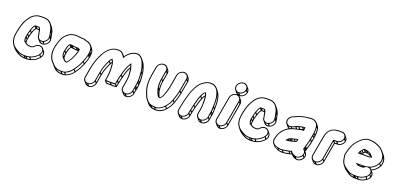

<svg xmlns="http://www.w3.org/2000/svg" viewBox="9 -1811 6199 3017"><g transform="rotate(20 3108.5 -302.5)"><path d="M421 14C404 20 386 23 366 23H336C255 23 207 -12 162 -46C153 -52 146 -60 139 -68C104 -111 88 -174 103 -258L107 -283C109 -293 112 -303 114 -313C126 -379 149 -442 176 -491C198 -525 221 -562 249 -584C286 -611 317 -628 378 -628H423C485 -628 525 -601 548 -566C563 -542 580 -512 584 -480C587 -453 598 -427 599 -403L602 -383C609 -337 571 -297 537 -286C491 -271 455 -300 449 -334L447 -355C441 -381 434 -409 432 -437C423 -447 422 -457 414 -470C411 -472 408 -473 405 -475H351C346 -475 339 -475 334 -474C307 -451 294 -411 283 -379C275 -356 270 -330 264 -307L255 -259C250 -228 252 -199 263 -180C264 -177 265 -174 268 -173C283 -164 296 -151 314 -142C316 -140 321 -139 324 -138L335 -134C343 -132 355 -130 363 -130H397C410 -135 423 -138 435 -148C452 -170 470 -184 496 -189C524 -194 547 -185 561 -168C619 -98 498 -8 439 9L448 21C491 6 530 -24 558 -56L578 -32C550 1 511 31 468 44C465 45 460 46 457 47L438 24C441 23 445 22 448 21C445 17 443 13 439 9C433 11 428 12 422 13ZM362 -146H361C354 -146 349 -146 342 -148L331 -152C320 -156 309 -163 299 -171C296 -186 296 -205 299 -224L308 -271C314 -294 319 -319 327 -341C337 -371 349 -407 368 -425H377H417C420 -400 427 -375 432 -351L434 -330C436 -318 441 -305 450 -295L479 -260C537 -189 661 -265 647 -352L643 -372C641 -398 632 -424 629 -449C625 -485 605 -516 590 -541L561 -576C536 -614 492 -643 425 -643H380C316 -643 280 -624 241 -596C208 -571 185 -532 163 -497C128 -440 106 -361 92 -283L88 -258C72 -169 90 -104 127 -58L156 -22C163 -13 172 -5 181 2C226 36 278 73 363 73H393C416 73 437 68 456 62C511 50 562 11 594 -29C628 -69 625 -115 602 -143L573 -179C556 -199 529 -210 496 -204C465 -198 444 -181 425 -158C419 -153 411 -150 397 -145H365C365 -145 363 -146 362 -146ZM377 58H368L351 38H360ZM398 58 381 37C394 36 407 33 419 30L438 53C424 56 412 58 398 58ZM347 57C296 53 258 36 225 14C254 28 288 37 330 37ZM614 -443C616 -427 620 -412 623 -398L614 -409C613 -424 609 -439 606 -453ZM604 -480 599 -486C599 -489 599 -492 598 -495ZM632 -346C638 -303 604 -265 571 -252L551 -276C582 -290 613 -324 618 -363ZM553 -248C527 -244 506 -254 493 -269C505 -266 520 -266 535 -270ZM383 -440 366 -460H397L406 -450C407 -447 408 -444 410 -440ZM355 -431C337 -412 325 -383 317 -358L299 -381C308 -408 319 -438 335 -456ZM311 -340C305 -323 301 -305 297 -288L279 -310C283 -327 288 -345 293 -362ZM292 -269C290 -260 289 -251 287 -242L271 -262C273 -271 273 -280 275 -289ZM284 -221C282 -208 281 -195 282 -184C269 -193 267 -217 268 -240ZM589 -45 569 -69C585 -90 591 -112 590 -132C608 -110 611 -77 589 -45ZM448 21C458 33 466 41 468 44C466 42 459 35 448 21ZM314 -142C350 -98 405 -32 439 9C415 -20 375 -68 314 -142ZM282 -181Z M989 -553H988C937 -549 899 -537 864 -510C827 -482 795 -445 775 -397C749 -338 721 -236 727 -169C731 -113 748 -66 777 -30C785 -21 797 -10 805 -1L834 35C868 77 909 108 992 108C1014 109 1034 106 1051 100C1105 82 1147 49 1180 3C1214 -45 1252 -104 1275 -166C1289 -203 1307 -244 1315 -291L1319 -315C1329 -373 1322 -411 1296 -443L1267 -478C1255 -493 1239 -505 1222 -514C1208 -521 1191 -528 1169 -529C1157 -537 1141 -543 1124 -543H1094C1094 -543 1092 -542 1090 -543C1075 -547 1053 -548 1036 -549C1022 -551 1012 -553 989 -553ZM1162 -514H1164C1183 -514 1199 -507 1213 -500C1263 -474 1289 -429 1275 -350L1271 -326C1263 -281 1246 -242 1232 -204C1210 -144 1173 -87 1139 -40C1108 3 1070 34 1020 51C1005 56 987 58 966 57C887 57 850 29 817 -11L803 -26C767 -61 747 -111 742 -173C736 -236 764 -336 789 -393C808 -438 837 -472 872 -498C904 -523 937 -535 986 -538C1007 -538 1016 -537 1032 -535C1049 -534 1068 -532 1084 -529C1086 -529 1089 -528 1091 -528H1121C1137 -528 1150 -522 1162 -514ZM1092 -375H1064C1041 -375 1016 -381 991 -383C981 -384 973 -385 967 -386H965C958 -386 955 -385 950 -382C916 -359 910 -298 901 -263C895 -227 893 -194 905 -170C909 -161 913 -150 921 -143C937 -127 949 -104 976 -94H978L1003 -96H1005C1038 -135 1068 -183 1089 -235C1101 -266 1113 -292 1120 -330L1125 -362C1112 -365 1102 -368 1092 -375ZM945 -227C956 -267 964 -322 987 -336H992C999 -335 1007 -334 1017 -333C1040 -331 1066 -325 1091 -325H1104C1098 -292 1087 -269 1075 -239C1056 -191 1031 -148 999 -110H982C942 -126 934 -166 945 -227ZM1101 -340H1096L1080 -360H1084ZM1074 -341C1057 -343 1040 -346 1023 -348L1008 -366C1024 -364 1041 -361 1058 -361ZM1000 -350 999 -351 984 -369H985ZM929 -225C926 -206 924 -187 925 -170L918 -179C911 -195 910 -217 913 -244ZM934 -245 917 -266C927 -302 933 -349 952 -367L973 -342C949 -320 941 -278 934 -245ZM1308 -337C1308 -336 1307 -334 1307 -333L1291 -353V-357ZM1309 -361 1294 -379C1296 -393 1296 -405 1294 -417C1303 -401 1309 -383 1309 -361ZM1304 -312 1303 -309 1287 -329V-332ZM1300 -288C1293 -250 1279 -216 1266 -183L1247 -205C1259 -237 1273 -270 1282 -308ZM1259 -165C1238 -110 1206 -57 1175 -13L1155 -37C1186 -81 1219 -133 1241 -188ZM1165 1C1136 40 1099 69 1053 85L1034 61C1079 44 1116 14 1145 -24ZM1036 90C1025 92 1012 93 998 93L981 72C994 71 1006 70 1017 67ZM976 92C932 89 904 77 880 58C902 67 927 72 960 72Z M2167 -424C2156 -459 2142 -496 2120 -522L2091 -558C2082 -569 2066 -582 2054 -592C2022 -620 1962 -611 1921 -592C1876 -569 1841 -537 1813 -495L1792 -521C1772 -546 1742 -566 1699 -565C1635 -565 1592 -545 1553 -512C1500 -467 1465 -410 1434 -337C1408 -276 1386 -208 1372 -131L1346 17C1342 42 1347 65 1361 82L1390 117C1404 133 1424 144 1449 144C1499 144 1548 102 1557 52L1583 -96C1597 -178 1626 -246 1657 -307C1662 -316 1665 -323 1670 -330C1672 -323 1674 -315 1675 -306C1680 -244 1684 -175 1671 -100L1660 -39C1670 -26 1681 -14 1691 -1C1697 7 1727 5 1779 5C1828 5 1869 9 1872 -7L1883 -67C1890 -108 1894 -116 1908 -171C1924 -239 1942 -299 1970 -347C1973 -330 1976 -289 1979 -273L1981 -249C1983 -227 1981 -200 1978 -174L1975 -144C1973 -126 1970 -112 1967 -97L1955 -33C1951 -9 1958 14 1971 30L2000 65C2014 82 2035 93 2060 93C2109 93 2157 51 2166 2L2178 -62C2179 -68 2181 -76 2183 -84C2188 -106 2190 -133 2191 -154L2194 -184C2198 -240 2192 -278 2187 -327C2184 -365 2179 -394 2167 -424ZM1361 17 1387 -131C1400 -207 1422 -272 1448 -333C1456 -352 1463 -365 1468 -375L1476 -391C1499 -438 1526 -471 1562 -502C1598 -533 1636 -550 1697 -550C1755 -552 1783 -510 1803 -474L1809 -463L1817 -475C1845 -521 1880 -555 1926 -578C1963 -596 2017 -602 2043 -580C2055 -569 2071 -557 2079 -547C2099 -523 2112 -488 2123 -453C2134 -424 2140 -396 2143 -358C2148 -300 2154 -256 2147 -188C2146 -159 2139 -124 2134 -97L2122 -33C2115 8 2075 42 2034 42C1993 42 1963 8 1970 -33L1982 -97C1985 -113 1988 -128 1990 -146L1993 -176C1996 -202 1998 -230 1996 -253L1994 -277C1992 -291 1989 -337 1985 -355C1979 -380 1970 -398 1963 -420L1959 -433L1950 -421C1908 -364 1884 -292 1864 -208C1850 -154 1845 -144 1838 -102L1829 -48C1818 -47 1792 -45 1752 -45C1712 -45 1686 -47 1677 -48L1686 -100C1700 -178 1695 -248 1690 -310C1687 -346 1672 -371 1656 -399C1638 -384 1624 -371 1614 -347C1583 -286 1554 -215 1539 -131L1513 17C1506 59 1465 93 1423 93C1381 93 1354 59 1361 17ZM2153 -416C2161 -395 2166 -375 2169 -350L2158 -364C2156 -384 2154 -402 2150 -419ZM2172 -321C2176 -279 2181 -247 2180 -205L2165 -222C2168 -265 2165 -299 2161 -335ZM2179 -180 2178 -173 2162 -192 2163 -200ZM2176 -150C2175 -136 2173 -119 2171 -103L2154 -123C2157 -138 2159 -154 2160 -169ZM2167 -82C2167 -81 2166 -80 2166 -79L2149 -100C2149 -101 2150 -102 2150 -103ZM2162 -59 2155 -16 2138 -36 2145 -79ZM2151 5C2143 43 2105 76 2066 78L2048 56C2085 49 2120 20 2133 -16ZM2042 75C2031 71 2020 65 2013 56C2018 57 2023 57 2028 57ZM1892 -169C1881 -126 1877 -112 1871 -85L1854 -105C1860 -139 1865 -150 1875 -190ZM1897 -189 1880 -210C1898 -286 1919 -350 1953 -401C1957 -390 1961 -378 1965 -366C1933 -317 1914 -257 1897 -189ZM1867 -64 1860 -25 1843 -45 1850 -84ZM1850 -11C1837 -10 1815 -10 1784 -10L1768 -30C1796 -30 1819 -29 1832 -33ZM1763 -10C1729 -10 1708 -12 1703 -13L1688 -30H1746ZM1641 -308C1613 -252 1586 -188 1571 -114L1554 -134C1568 -210 1594 -274 1622 -331ZM1649 -324 1630 -347C1636 -359 1642 -367 1651 -376C1657 -366 1661 -356 1665 -346C1659 -340 1654 -332 1649 -324ZM1567 -93 1545 34 1528 14 1550 -113ZM1541 55C1532 95 1495 127 1455 129L1437 107C1475 100 1510 71 1523 34ZM1432 126C1420 122 1410 116 1403 107C1408 108 1412 108 1417 108Z M2729 55C2763 18 2791 -23 2811 -78C2828 -125 2850 -196 2860 -252L2897 -461C2901 -486 2895 -508 2881 -525L2852 -561C2839 -577 2818 -587 2794 -587C2745 -587 2695 -545 2686 -496L2650 -290C2647 -273 2628 -204 2623 -190C2609 -147 2594 -108 2569 -85H2566C2563 -86 2559 -86 2556 -87C2543 -118 2529 -146 2525 -182C2519 -224 2517 -276 2527 -331L2552 -472C2556 -497 2550 -519 2536 -535L2507 -571C2493 -588 2473 -597 2448 -597C2399 -597 2350 -556 2341 -507L2316 -366C2300 -275 2301 -189 2320 -124L2338 -69C2344 -56 2352 -37 2357 -24C2366 3 2379 16 2395 37L2424 73C2455 109 2493 133 2564 133C2636 138 2693 98 2729 55ZM2508 -507 2483 -366C2473 -309 2474 -256 2480 -213C2485 -169 2506 -138 2518 -102C2522 -97 2527 -90 2534 -81C2537 -77 2545 -74 2551 -72L2562 -70H2572C2605 -98 2622 -142 2637 -188C2643 -204 2662 -271 2665 -290L2701 -496C2708 -537 2750 -572 2791 -572C2832 -572 2860 -537 2853 -496L2816 -287C2806 -233 2784 -162 2767 -116C2747 -63 2721 -25 2689 11C2658 50 2601 90 2538 82H2537C2512 82 2492 76 2471 72C2441 62 2428 50 2408 27C2391 6 2379 -8 2371 -32C2366 -46 2357 -64 2352 -77C2347 -94 2341 -112 2335 -130C2316 -192 2315 -277 2331 -366L2356 -507C2363 -548 2404 -582 2445 -582C2486 -582 2515 -548 2508 -507ZM2536 -469 2515 -349 2499 -369 2520 -489ZM2538 -493 2523 -510C2524 -515 2524 -519 2524 -524C2531 -515 2536 -505 2538 -493ZM2512 -328C2505 -284 2503 -242 2506 -205L2495 -219C2490 -256 2489 -301 2495 -348ZM2510 -176C2511 -167 2512 -159 2514 -151C2510 -162 2505 -173 2502 -185ZM2882 -458 2848 -270 2832 -290 2865 -478ZM2883 -482 2868 -499C2869 -504 2869 -509 2869 -514C2876 -505 2881 -494 2883 -482ZM2845 -249C2836 -200 2817 -140 2801 -95L2783 -117C2798 -159 2817 -218 2828 -269ZM2795 -77C2777 -30 2754 6 2725 39L2704 14C2733 -18 2757 -54 2776 -100ZM2714 51C2681 88 2631 121 2570 118L2553 98C2612 96 2660 63 2693 27ZM2547 117C2531 115 2517 110 2502 107L2489 92C2502 95 2516 97 2532 97ZM2468 92C2464 89 2461 87 2458 84C2460 85 2461 85 2463 86Z M2916 -5 2927 -63C2937 -121 2952 -173 2968 -231C2986 -304 3009 -362 3039 -415C3064 -461 3098 -498 3139 -523C3165 -542 3197 -554 3236 -556C3289 -556 3320 -538 3342 -511C3393 -449 3403 -347 3397 -234C3396 -204 3398 -185 3392 -152C3390 -141 3390 -132 3388 -123L3376 -51C3369 -9 3327 25 3286 25C3245 25 3216 -10 3223 -51L3236 -123C3242 -156 3243 -186 3243 -212C3247 -283 3246 -365 3213 -405L3208 -401C3180 -384 3166 -351 3152 -324C3128 -280 3114 -204 3099 -153C3092 -127 3084 -89 3079 -63L3068 -5C3061 36 3020 71 2979 71C2938 71 2909 36 2916 -5ZM3426 -196C3425 -173 3426 -157 3424 -135L3408 -155C3412 -178 3412 -195 3412 -213ZM3427 -221 3412 -239C3415 -307 3414 -374 3399 -430C3423 -376 3430 -300 3427 -221ZM3421 -113C3421 -111 3420 -108 3420 -106L3404 -126C3404 -128 3405 -131 3405 -133ZM3417 -85 3408 -34 3391 -54 3400 -105ZM3404 -13C3395 26 3357 59 3318 61L3300 39C3338 32 3373 3 3386 -34ZM3294 58C3283 54 3273 48 3266 39C3270 40 3275 40 3280 40ZM3179 -284C3160 -242 3146 -182 3133 -133L3115 -155C3128 -202 3143 -265 3160 -307ZM3187 -301 3168 -324C3181 -349 3190 -371 3208 -385C3213 -377 3217 -364 3220 -352C3206 -337 3196 -319 3187 -301ZM3128 -114C3123 -94 3116 -67 3111 -45L3094 -66C3098 -86 3104 -113 3110 -135ZM3107 -25C3105 -13 3103 0 3101 12L3084 -8L3090 -45ZM3097 33C3089 72 3050 105 3011 107L2993 85C3031 78 3066 48 3079 12ZM2987 104C2976 100 2966 94 2959 85C2963 86 2968 86 2973 86ZM3221 -123 3208 -51C3204 -26 3210 -3 3224 14L3253 49C3266 65 3287 76 3312 76C3362 76 3411 34 3420 -16L3432 -88C3434 -97 3435 -106 3436 -117C3442 -152 3440 -172 3441 -201C3447 -315 3437 -421 3383 -486L3354 -522C3330 -551 3296 -572 3239 -572L3238 -571C3196 -569 3161 -556 3132 -535C3088 -507 3053 -470 3026 -421C2996 -366 2972 -306 2954 -233C2938 -176 2922 -122 2912 -63L2901 -5C2897 20 2903 43 2917 60L2946 95C2960 111 2980 122 3005 122C3055 122 3104 79 3113 30L3123 -28C3127 -53 3137 -91 3143 -116C3166 -194 3184 -282 3223 -335C3229 -298 3230 -253 3228 -210C3228 -193 3229 -182 3227 -169C3225 -158 3223 -135 3221 -123Z M3623 -659C3619 -634 3625 -611 3639 -594L3668 -558C3674 -551 3681 -545 3689 -540C3688 -540 3688 -541 3687 -541C3637 -541 3589 -499 3580 -450L3512 -67C3508 -42 3514 -19 3528 -2L3557 33C3571 49 3591 60 3616 60C3666 60 3714 17 3723 -32L3791 -415C3795 -440 3788 -462 3775 -478L3746 -514C3741 -521 3735 -526 3727 -530H3730C3780 -530 3827 -571 3836 -621C3841 -647 3834 -670 3820 -687L3791 -722C3777 -739 3756 -749 3730 -749C3680 -749 3632 -710 3623 -659ZM3747 -450 3679 -67C3672 -26 3631 9 3590 9C3549 9 3520 -26 3527 -67L3595 -450C3602 -491 3643 -526 3684 -526C3725 -526 3754 -491 3747 -450ZM3775 -412 3712 -50 3695 -70 3759 -432ZM3777 -436 3762 -453C3763 -458 3763 -462 3763 -467C3770 -458 3775 -448 3777 -436ZM3708 -29C3700 10 3661 43 3622 45L3604 23C3642 16 3677 -14 3690 -50ZM3598 42C3587 38 3577 32 3570 23C3574 24 3579 24 3584 24ZM3821 -618C3812 -578 3776 -547 3736 -545L3718 -567C3756 -574 3790 -602 3803 -639ZM3822 -642 3808 -659C3809 -665 3809 -670 3809 -675C3816 -666 3821 -655 3822 -642ZM3712 -548C3700 -552 3690 -559 3682 -568C3687 -567 3692 -566 3698 -566ZM3792 -656C3785 -614 3745 -581 3703 -581C3660 -581 3630 -616 3638 -659C3645 -701 3686 -734 3728 -734C3771 -734 3800 -699 3792 -656Z M4189 14C4172 20 4154 23 4134 23H4104C4023 23 3975 -12 3930 -46C3921 -52 3914 -60 3907 -68C3872 -111 3856 -174 3871 -258L3875 -283C3877 -293 3880 -303 3882 -313C3894 -379 3917 -442 3944 -491C3966 -525 3989 -562 4017 -584C4054 -611 4085 -628 4146 -628H4191C4253 -628 4293 -601 4316 -566C4331 -542 4348 -512 4352 -480C4355 -453 4366 -427 4367 -403L4370 -383C4377 -337 4339 -297 4305 -286C4259 -271 4223 -300 4217 -334L4215 -355C4209 -381 4202 -409 4200 -437C4191 -447 4190 -457 4182 -470C4179 -472 4176 -473 4173 -475H4119C4114 -475 4107 -475 4102 -474C4075 -451 4062 -411 4051 -379C4043 -356 4038 -330 4032 -307L4023 -259C4018 -228 4020 -199 4031 -180C4032 -177 4033 -174 4036 -173C4051 -164 4064 -151 4082 -142C4084 -140 4089 -139 4092 -138L4103 -134C4111 -132 4123 -130 4131 -130H4165C4178 -135 4191 -138 4203 -148C4220 -170 4238 -184 4264 -189C4292 -194 4315 -185 4329 -168C4387 -98 4266 -8 4207 9L4216 21C4259 6 4298 -24 4326 -56L4346 -32C4318 1 4279 31 4236 44C4233 45 4228 46 4225 47L4206 24C4209 23 4213 22 4216 21C4213 17 4211 13 4207 9C4201 11 4196 12 4190 13ZM4130 -146H4129C4122 -146 4117 -146 4110 -148L4099 -152C4088 -156 4077 -163 4067 -171C4064 -186 4064 -205 4067 -224L4076 -271C4082 -294 4087 -319 4095 -341C4105 -371 4117 -407 4136 -425H4145H4185C4188 -400 4195 -375 4200 -351L4202 -330C4204 -318 4209 -305 4218 -295L4247 -260C4305 -189 4429 -265 4415 -352L4411 -372C4409 -398 4400 -424 4397 -449C4393 -485 4373 -516 4358 -541L4329 -576C4304 -614 4260 -643 4193 -643H4148C4084 -643 4048 -624 4009 -596C3976 -571 3953 -532 3931 -497C3896 -440 3874 -361 3860 -283L3856 -258C3840 -169 3858 -104 3895 -58L3924 -22C3931 -13 3940 -5 3949 2C3994 36 4046 73 4131 73H4161C4184 73 4205 68 4224 62C4279 50 4330 11 4362 -29C4396 -69 4393 -115 4370 -143L4341 -179C4324 -199 4297 -210 4264 -204C4233 -198 4212 -181 4193 -158C4187 -153 4179 -150 4165 -145H4133C4133 -145 4131 -146 4130 -146ZM4145 58H4136L4119 38H4128ZM4166 58 4149 37C4162 36 4175 33 4187 30L4206 53C4192 56 4180 58 4166 58ZM4115 57C4064 53 4026 36 3993 14C4022 28 4056 37 4098 37ZM4382 -443C4384 -427 4388 -412 4391 -398L4382 -409C4381 -424 4377 -439 4374 -453ZM4372 -480 4367 -486C4367 -489 4367 -492 4366 -495ZM4400 -346C4406 -303 4372 -265 4339 -252L4319 -276C4350 -290 4381 -324 4386 -363ZM4321 -248C4295 -244 4274 -254 4261 -269C4273 -266 4288 -266 4303 -270ZM4151 -440 4134 -460H4165L4174 -450C4175 -447 4176 -444 4178 -440ZM4123 -431C4105 -412 4093 -383 4085 -358L4067 -381C4076 -408 4087 -438 4103 -456ZM4079 -340C4073 -323 4069 -305 4065 -288L4047 -310C4051 -327 4056 -345 4061 -362ZM4060 -269C4058 -260 4057 -251 4055 -242L4039 -262C4041 -271 4041 -280 4043 -289ZM4052 -221C4050 -208 4049 -195 4050 -184C4037 -193 4035 -217 4036 -240ZM4357 -45 4337 -69C4353 -90 4359 -112 4358 -132C4376 -110 4379 -77 4357 -45ZM4216 21C4226 33 4234 41 4236 44C4234 42 4227 35 4216 21ZM4082 -142C4118 -98 4173 -32 4207 9C4183 -20 4143 -68 4082 -142ZM4050 -181Z M4692 -127C4709 -127 4729 -132 4742 -136L4760 -140C4782 -147 4802 -151 4824 -160C4829 -176 4834 -192 4838 -207L4829 -206C4805 -206 4789 -199 4772 -194C4749 -190 4723 -186 4705 -176L4685 -167C4673 -158 4663 -145 4655 -135L4645 -124H4661C4672 -125 4683 -126 4692 -127ZM4905 -574H4924C4959 -574 4986 -559 5004 -538C5033 -503 5032 -447 5025 -381C5024 -368 5022 -357 5019 -345L5006 -272C4998 -227 4982 -182 4971 -141L4966 -120C4964 -112 4961 -105 4959 -98L4957 -88C4981 -72 4999 -43 4981 -1C4967 32 4921 68 4879 54C4842 46 4817 26 4802 -3C4800 -2 4797 0 4795 0H4794L4758 11C4726 19 4690 25 4652 28C4625 31 4600 26 4578 21C4515 10 4464 -30 4492 -109C4502 -140 4510 -170 4524 -192C4553 -235 4591 -280 4639 -302L4658 -311C4685 -324 4709 -333 4742 -338C4780 -344 4817 -360 4856 -360H4870L4872 -370C4873 -389 4874 -405 4874 -422C4857 -420 4846 -419 4832 -416C4809 -416 4786 -407 4770 -403C4755 -400 4741 -393 4726 -388C4707 -376 4681 -366 4658 -360C4594 -343 4547 -410 4593 -471C4610 -493 4630 -503 4658 -511C4675 -519 4690 -528 4705 -532C4722 -537 4736 -545 4751 -549C4777 -557 4812 -565 4842 -568C4860 -569 4885 -574 4905 -574ZM4821 51 4831 63C4848 84 4872 98 4902 104C4954 118 5007 80 5024 38C5040 2 5032 -28 5016 -48L5003 -63C5005 -69 5007 -76 5009 -83L5015 -104C5026 -144 5043 -190 5051 -237L5063 -309C5066 -321 5068 -334 5069 -347C5077 -416 5076 -476 5045 -513L5016 -549C4996 -573 4966 -589 4927 -589H4908C4886 -589 4861 -584 4843 -582C4812 -579 4776 -571 4749 -563C4732 -558 4717 -550 4703 -546C4685 -541 4671 -533 4655 -525C4627 -516 4601 -506 4581 -479C4551 -439 4554 -396 4576 -369L4605 -334C4612 -326 4621 -319 4631 -314C4601 -300 4574 -277 4552 -252C4537 -235 4523 -219 4511 -198C4495 -173 4487 -141 4477 -111C4462 -67 4469 -33 4489 -8L4518 28C4525 36 4601 71 4601 71C4623 76 4651 81 4680 78C4718 75 4756 70 4789 61ZM4845 -380C4830 -378 4816 -372 4804 -369L4784 -392C4798 -396 4814 -400 4827 -401ZM4787 -364C4778 -361 4768 -358 4759 -356L4741 -378C4750 -381 4759 -384 4767 -387ZM5053 -463C5058 -436 5059 -402 5056 -366L5040 -385C5043 -417 5044 -448 5042 -476ZM5054 -343C5054 -338 5053 -332 5052 -327L5035 -348L5038 -363ZM5048 -307 5039 -255 5022 -275 5031 -327ZM5035 -234C5028 -196 5015 -157 5005 -121L4987 -143C4996 -177 5009 -215 5018 -254ZM5000 -102 4999 -100 4981 -122 4982 -123ZM4994 -81C4994 -80 4993 -78 4993 -77L4975 -100C4975 -101 4976 -102 4976 -103ZM5008 39C4992 71 4950 100 4910 90L4895 71C4934 71 4971 46 4989 15ZM5015 21 4997 -1C5002 -14 5003 -26 5003 -37C5015 -23 5021 -3 5015 21ZM4868 74C4863 71 4858 67 4854 63C4857 64 4859 65 4862 66ZM4774 49C4747 55 4716 60 4685 63L4667 41C4698 38 4728 33 4755 26ZM4792 45 4772 22 4790 16 4809 40ZM4665 64C4645 64 4626 61 4609 57L4596 40C4612 43 4630 45 4648 43ZM4583 50C4560 43 4542 31 4529 15C4546 23 4563 31 4569 34ZM4800 -166 4786 -183C4797 -186 4806 -190 4818 -191C4816 -185 4814 -178 4812 -170C4808 -168 4804 -167 4800 -166ZM4783 -161C4775 -159 4767 -156 4758 -154L4742 -174C4751 -176 4760 -177 4768 -179ZM4711 -143 4699 -158 4705 -161 4718 -144C4715 -143 4714 -143 4711 -143ZM4736 -149 4720 -168C4721 -168 4723 -170 4724 -170L4740 -150C4739 -150 4737 -149 4736 -149ZM4689 -141C4685 -141 4680 -140 4676 -140C4678 -142 4680 -145 4683 -148ZM4683 -337 4673 -349C4691 -354 4708 -361 4725 -371L4741 -352C4719 -348 4701 -344 4683 -337ZM4667 -331C4662 -329 4657 -326 4652 -324C4638 -327 4626 -334 4618 -344C4629 -342 4643 -342 4656 -345ZM4846 -404C4850 -405 4853 -405 4859 -406C4859 -401 4858 -395 4858 -390Z M5340 -550C5277 -538 5225 -501 5202 -439L5193 -414C5190 -403 5187 -391 5184 -376L5126 -50C5122 -25 5128 -2 5142 15L5171 50C5185 66 5205 77 5230 77C5280 77 5328 35 5337 -15L5394 -338H5439C5488 -338 5537 -380 5546 -429C5550 -454 5544 -476 5530 -493L5501 -528C5487 -545 5467 -555 5442 -555H5380C5369 -555 5355 -553 5340 -550ZM5141 -50 5199 -376C5204 -403 5208 -416 5216 -437C5237 -492 5282 -525 5341 -536C5355 -539 5367 -540 5377 -540H5439C5480 -540 5509 -505 5502 -464C5495 -423 5454 -389 5413 -389H5353L5293 -50C5286 -8 5246 26 5204 26C5162 26 5134 -8 5141 -50ZM5531 -426C5523 -388 5484 -355 5445 -353L5427 -375C5465 -382 5499 -411 5513 -447ZM5532 -450 5518 -467C5519 -472 5519 -476 5519 -481C5526 -472 5530 -462 5532 -450ZM5424 -353H5393L5376 -374H5407ZM5380 -343 5326 -33 5309 -53 5363 -363ZM5322 -12C5313 28 5276 60 5236 62L5218 40C5256 33 5291 4 5304 -33ZM5212 59C5200 55 5191 49 5184 40C5189 41 5193 41 5198 41Z M5902 -417C5889 -418 5880 -420 5868 -420L5860 -421C5848 -414 5837 -400 5830 -391L5810 -367C5802 -357 5799 -351 5795 -340L5787 -320H5955C5963 -320 5971 -321 5977 -322C5993 -322 6002 -327 6014 -330L6023 -326L6019 -331L6020 -332L6016 -340C6006 -360 5985 -372 5971 -389C5951 -398 5929 -410 5906 -416C5902 -418 5902 -417 5902 -417ZM5751 27 5755 32C5782 51 5818 68 5867 68C5876 69 5882 69 5888 69H5930C5986 69 6030 48 6065 22C6087 8 6104 -11 6113 -35C6125 -68 6120 -96 6104 -116L6083 -142C6132 -162 6175 -204 6199 -250C6238 -330 6207 -398 6174 -438L6145 -473C6131 -489 6116 -504 6099 -518C6076 -540 6049 -551 6018 -563C5995 -572 5976 -581 5943 -583L5929 -585C5920 -586 5911 -587 5901 -587H5881C5863 -587 5844 -584 5825 -576C5777 -557 5740 -521 5707 -484L5684 -456C5664 -432 5650 -407 5638 -376C5625 -344 5613 -312 5606 -272C5597 -253 5593 -228 5600 -203C5606 -144 5617 -101 5645 -67L5674 -32C5688 -15 5706 0 5727 13ZM5994 -339C5989 -338 5984 -336 5979 -336C5972 -335 5965 -335 5957 -335H5860L5870 -348C5875 -355 5885 -366 5891 -370H5892H5895C5938 -370 5964 -353 5994 -339ZM5855 -351 5845 -339 5825 -364 5834 -375ZM5865 -364 5845 -388C5849 -393 5854 -399 5859 -403L5879 -378C5874 -373 5869 -369 5865 -364ZM6097 -34C6090 -17 6079 -3 6064 7L6044 -18C6058 -28 6070 -42 6078 -58ZM6103 -53 6085 -75C6089 -86 6091 -97 6091 -107C6102 -93 6107 -75 6103 -53ZM6050 16C6019 37 5983 53 5936 54L5919 33C5964 29 5999 12 6030 -9ZM5915 54H5894L5877 34H5898ZM5851 52C5816 48 5787 35 5766 20L5765 19C5785 27 5808 32 5835 32ZM6194 -370C6203 -340 6205 -303 6191 -267L6172 -290C6186 -321 6190 -352 6187 -380ZM6048 -175C6095 -192 6137 -232 6163 -275L6183 -251C6160 -209 6118 -169 6073 -153C6066 -162 6055 -167 6048 -175ZM5841 18C5796 18 5762 3 5737 -15C5733 -18 5728 -22 5724 -25L5708 -36C5657 -67 5630 -106 5619 -172C5618 -186 5616 -195 5615 -209C5608 -231 5613 -253 5621 -270C5628 -310 5639 -339 5652 -372C5663 -402 5676 -425 5695 -448L5718 -476C5750 -512 5784 -545 5828 -562C5845 -569 5862 -572 5878 -572H5898C5907 -572 5916 -572 5925 -571L5938 -569C5967 -566 5986 -558 6010 -549C6041 -537 6066 -527 6088 -506C6105 -493 6119 -479 6132 -463C6162 -426 6192 -363 6156 -290C6131 -243 6085 -199 6034 -185C6027 -183 6020 -181 6012 -179L5985 -172C5967 -170 5949 -169 5928 -169H5807L5825 -155C5837 -146 5847 -135 5872 -135C5879 -134 5885 -134 5889 -134H5930C5935 -134 5940 -135 5945 -136L5946 -138C5954 -143 5961 -148 5967 -152L5995 -165L6011 -164C6058 -163 6089 -124 6070 -74C6062 -53 6048 -37 6029 -25C5996 -1 5956 19 5904 19H5862C5857 19 5849 19 5841 18ZM5943 -153V-154H5945ZM5876 -150H5875C5866 -150 5861 -151 5855 -154H5922L5926 -149H5891C5888 -149 5883 -149 5876 -150ZM5926 -392C5938 -387 5948 -382 5960 -377L5966 -369C5956 -373 5944 -378 5935 -380ZM5814 -335 5810 -340C5812 -344 5814 -348 5815 -351L5827 -335ZM5885 -404C5888 -404 5892 -403 5894 -403L5909 -385H5900Z"/></g></svg>

Font: Blanket
Style: Ugh
Weight: 900
Foundry: Cannot Into Space Fonts
Version: Version 0.9